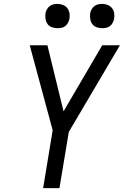

<svg xmlns="http://www.w3.org/2000/svg" viewBox="-20 -968 640 988"><path d="M202 0 251 -298 133 -735H224L307 -395L506 -735H597L334 -289L286 0ZM505 -823Q491 -823 477 -828Q463 -833 455 -844Q447 -855 444.5 -870Q442 -885 444 -900Q446 -910 451.5 -920Q457 -930 465.5 -936.5Q474 -943 484.5 -945.5Q495 -948 506 -948Q520 -948 534 -942.5Q548 -937 556.5 -926Q565 -915 567.5 -900Q570 -885 567 -870Q565 -860 559.5 -850Q554 -840 545.5 -833.5Q537 -827 526.5 -825Q516 -823 505 -823ZM275 -823Q261 -823 247 -828Q233 -833 225 -844Q217 -855 214.5 -870Q212 -885 214 -900Q216 -910 221.5 -920Q227 -930 235.5 -936.5Q244 -943 254.5 -945.5Q265 -948 276 -948Q290 -948 304 -942.5Q318 -937 326.5 -926Q335 -915 337.5 -900Q340 -885 337 -870Q335 -860 329.5 -850Q324 -840 315.5 -833.5Q307 -827 296.5 -825Q286 -823 275 -823Z"/></svg>

Font: Iosevka Extended
Style: Italic
Weight: 400
Width: 7
Italic angle: -9°
Monospace: yes
Designer: Belleve Invis
Foundry: Belleve Invis
Version: Version 32.5.0; ttfautohint (v1.8.4)